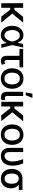

<svg xmlns="http://www.w3.org/2000/svg" viewBox="1961 -2778 829 4791"><g transform="rotate(90 2375.5 -382.5)"><path d="M396.5 0 219.7 -222.7H175.3V0H59.6V-545.9H175.3V-326.2H225.1L401.4 -545.9H543.5L320.3 -272.5L542.5 0Z M854 11.7Q785.2 10.7 733.6 -25.6Q682.1 -62 653.3 -126Q624.5 -189.9 624 -272.5Q624.5 -355 654.8 -418.2Q685.1 -481.4 737.8 -517.1Q790.5 -552.7 857.9 -552.7Q929.7 -552.7 975.3 -513.2Q1021 -473.6 1045.9 -410.2H1047.4L1076.2 -545.9H1166.5L1105 -272.9L1174.3 0H1083.5L1051.3 -133.3H1049.8Q1023.9 -69.8 976.1 -28.8Q928.2 12.2 854 11.7ZM729 -272.5Q729 -217.3 745.6 -173.6Q762.2 -129.9 792 -104.7Q821.8 -79.6 861.3 -79.6Q897 -79.6 923.8 -99.4Q950.7 -119.1 969.5 -149.2Q988.3 -179.2 1000 -212.2Q1011.7 -245.1 1017.6 -271.5V-272.9V-274.4Q1012.2 -300.8 1001.7 -332.8Q991.2 -364.7 973.6 -394.3Q956.1 -423.8 929.7 -443.1Q903.3 -462.4 865.7 -462.4Q804.7 -461.9 766.8 -408.7Q729 -355.5 729 -272.5Z M1659.7 -545.9V-454.1H1476.6V-143.1Q1477.1 -115.2 1484.9 -102.5Q1492.7 -89.8 1504.6 -86.4Q1516.6 -83 1528.8 -83Q1542.5 -83.5 1554 -87.4Q1565.4 -91.3 1574.7 -95.7L1594.7 -14.2Q1570.8 1 1548.8 5.4Q1526.9 9.8 1501 9.8Q1438.5 9.8 1405.3 -27.1Q1372.1 -64 1371.6 -146.5V-454.1H1200.2V-545.9Z M1939 11.2Q1862.3 11.2 1805.2 -23.9Q1748 -59.1 1716.3 -122.3Q1684.6 -185.5 1684.6 -270Q1684.6 -355 1716.3 -418.7Q1748 -482.4 1805.2 -517.6Q1862.3 -552.7 1939 -552.7Q2015.6 -552.7 2073 -517.6Q2130.4 -482.4 2162.1 -418.7Q2193.8 -355 2193.8 -270Q2193.8 -185.5 2162.1 -122.3Q2130.4 -59.1 2073 -23.9Q2015.6 11.2 1939 11.2ZM1939 -78.1Q1989.3 -78.1 2022 -104.5Q2054.7 -130.9 2070.6 -174.6Q2086.4 -218.3 2086.4 -270Q2086.4 -322.8 2070.6 -366.7Q2054.7 -410.6 2022 -437Q1989.3 -463.4 1939 -463.4Q1889.2 -463.4 1856.4 -437Q1823.7 -410.6 1807.9 -366.7Q1792 -322.8 1792 -270Q1792 -218.3 1807.9 -174.6Q1823.7 -130.9 1856.4 -104.5Q1889.2 -78.1 1939 -78.1Z M2271 -545.9H2375.5L2374.5 -146.5Q2375 -110.4 2393.3 -99.6Q2411.6 -88.9 2435.5 -88.9Q2447.8 -88.9 2459.7 -90.8Q2471.7 -92.8 2478 -94.2V-4.9Q2464.4 -0.5 2445.1 3.2Q2425.8 6.8 2400.4 6.8Q2343.3 6.8 2307.1 -26.6Q2271 -60.1 2271 -140.6ZM2288.1 -609.9 2316.9 -776.9H2422.4L2356.9 -609.9Z M2857.9 0 2681.2 -222.7H2636.7V0H2521V-545.9H2636.7V-326.2H2686.5L2862.8 -545.9H3004.9L2781.7 -272.5L3003.9 0Z M3339.4 11.2Q3262.7 11.2 3205.6 -23.9Q3148.4 -59.1 3116.7 -122.3Q3085 -185.5 3085 -270Q3085 -355 3116.7 -418.7Q3148.4 -482.4 3205.6 -517.6Q3262.7 -552.7 3339.4 -552.7Q3416 -552.7 3473.4 -517.6Q3530.8 -482.4 3562.5 -418.7Q3594.2 -355 3594.2 -270Q3594.2 -185.5 3562.5 -122.3Q3530.8 -59.1 3473.4 -23.9Q3416 11.2 3339.4 11.2ZM3339.4 -78.1Q3389.6 -78.1 3422.4 -104.5Q3455.1 -130.9 3470.9 -174.6Q3486.8 -218.3 3486.8 -270Q3486.8 -322.8 3470.9 -366.7Q3455.1 -410.6 3422.4 -437Q3389.6 -463.4 3339.4 -463.4Q3289.6 -463.4 3256.8 -437Q3224.1 -410.6 3208.3 -366.7Q3192.4 -322.8 3192.4 -270Q3192.4 -218.3 3208.3 -174.6Q3224.1 -130.9 3256.8 -104.5Q3289.6 -78.1 3339.4 -78.1Z M3670.4 -545.9H3774.4V-207Q3774.4 -136.2 3803.7 -108.4Q3833 -80.6 3870.1 -80.6Q3911.6 -80.6 3943.4 -107.4Q3975.1 -134.3 3992.7 -179Q4010.3 -223.6 4010.3 -277.3Q4009.3 -339.4 3992.2 -412.1Q3975.1 -484.9 3951.7 -545.9H4057.1Q4071.8 -516.1 4084.7 -471.7Q4097.7 -427.2 4105.7 -376.7Q4113.8 -326.2 4113.8 -277.3Q4113.8 -200.7 4088.9 -135.3Q4064 -69.8 4011 -30Q3958 9.8 3873.5 9.8Q3782.7 9.8 3726.3 -42.7Q3669.9 -95.2 3670.4 -209Z M4195.8 -258.8V-269.5Q4195.3 -342.8 4224.1 -401.4Q4252.9 -460 4307.1 -494.1Q4361.3 -528.3 4438 -528.3H4719.7V-436.5H4587.9Q4629.4 -405.8 4654.5 -357.2Q4679.7 -308.6 4679.7 -249V-238.3Q4679.7 -172.4 4651.4 -116Q4623 -59.6 4569.6 -24.9Q4516.1 9.8 4439.9 9.8Q4362.3 9.8 4307.6 -25.6Q4252.9 -61 4224.1 -121.8Q4195.3 -182.6 4195.8 -258.8ZM4310.5 -269.5V-258.8Q4310.5 -210.9 4323.5 -170.7Q4336.4 -130.4 4365 -106.2Q4393.6 -82 4439.9 -82Q4484.4 -82 4511.7 -106.2Q4539.1 -130.4 4551.8 -170.7Q4564.5 -210.9 4564.5 -258.8V-269.5Q4564.5 -314.5 4551.8 -352.5Q4539.1 -390.6 4511.2 -413.6Q4483.4 -436.5 4438 -436.5Q4393.1 -436.5 4364.7 -413.6Q4336.4 -390.6 4323.5 -352.5Q4310.5 -314.5 4310.5 -269.5Z"/></g></svg>

Font: Inter Tight Medium
Style: Regular
Weight: 500
Designer: Rasmus Andersson
Foundry: rsms
Version: Version 3.004; ttfautohint (v1.8.4.7-5d5b)